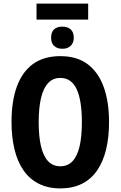

<svg xmlns="http://www.w3.org/2000/svg" viewBox="-20 -1037 670 1067"><path d="M183 -928V-1017H470V-928ZM327 -889Q356 -889 373 -873.5Q390 -858 390 -827Q390 -799 373 -782.5Q356 -766 327 -766Q297 -766 280.5 -782Q264 -798 264 -827Q264 -859 280.5 -874Q297 -889 327 -889ZM586 -358Q586 -274 569.5 -206Q553 -138 519.5 -89.5Q486 -41 435 -15.5Q384 10 315 10Q247 10 195.5 -16Q144 -42 110.5 -90.5Q77 -139 60.5 -207Q44 -275 44 -359Q44 -476 74.5 -558Q105 -640 165 -682.5Q225 -725 315 -725Q408 -725 467.5 -680Q527 -635 556.5 -553Q586 -471 586 -358ZM195 -358Q195 -278 208 -223.5Q221 -169 247.5 -141Q274 -113 315 -113Q356 -113 382.5 -140.5Q409 -168 422 -222.5Q435 -277 435 -358Q435 -479 406 -541.5Q377 -604 315 -604Q274 -604 247.5 -575.5Q221 -547 208 -492.5Q195 -438 195 -358Z"/></svg>

Font: Noto Sans Display Condensed
Style: Bold
Weight: 700
Width: 3
Designer: Monotype Design Team
Foundry: Monotype Imaging Inc.
Version: Version 2.003